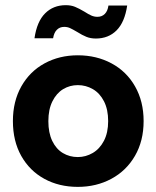

<svg xmlns="http://www.w3.org/2000/svg" viewBox="-20 -723 611 750"><path d="M30.4 -250Q30.4 -327 63.3 -385.5Q96.3 -444 154.1 -475.5Q211.9 -507 283.9 -507Q357 -507 415.6 -475.5Q474.3 -444 507.6 -385.5Q541 -327 541 -250Q541 -172.5 507.2 -114.2Q473.5 -56 414.9 -24.5Q356.3 7 284 7Q210.7 7 153.1 -24.5Q95.6 -56 63 -114Q30.4 -172 30.4 -250ZM402.5 -250Q402.5 -295.3 386.3 -327.1Q370.2 -358.8 342.9 -374.7Q315.6 -390.5 284.1 -390.5Q252.6 -390.5 226.5 -374.7Q200.4 -358.8 184.7 -327.1Q168.9 -295.3 168.9 -249.7Q168.9 -204.2 184.1 -172.5Q199.3 -140.9 225.5 -125.2Q251.7 -109.5 284 -109.5Q314.8 -109.5 342.2 -125.4Q369.6 -141.4 386 -173Q402.5 -204.7 402.5 -250ZM236.9 -702.8Q257.5 -702.8 273.2 -696.3Q289 -689.8 310 -677.3Q325.5 -667.3 336.8 -662.3Q348.1 -657.3 360.6 -657.3Q378.1 -657.3 389.3 -668.5Q400.6 -679.8 403.6 -701.3H476.8Q467.3 -636.6 435.5 -604.5Q403.6 -572.5 354.5 -572.5Q334 -572.5 317.8 -579Q301.5 -585.5 280.9 -598.5Q263.9 -608.5 253.7 -613.2Q243.4 -618 230.9 -618Q213.4 -618 202.2 -606.7Q190.9 -595.5 187.4 -573.5H114.7Q124.2 -639.1 156.3 -670.9Q188.3 -702.8 236.9 -702.8Z"/></svg>

Font: AF Albert Sans Medium
Style: Regular
Weight: 500
Designer: Andreas Rasmussen
Foundry: a.Foundry
Version: Version 1.300;Glyphs 3.2 (3231)